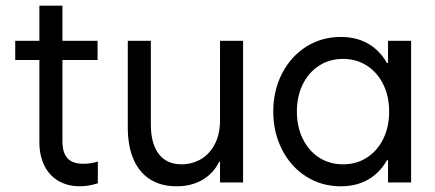

<svg xmlns="http://www.w3.org/2000/svg" viewBox="-20 -649 1548 683"><path d="M34.2 -503.9H327.1V-435.5H34.2ZM120.1 -143.6V-628.9H202.1V-146.5Q202.1 -105.5 220.2 -85.9Q238.3 -66.4 276.4 -66.4Q301.8 -66.4 328.1 -74.2V2.9Q293.9 13.7 264.6 13.7Q220.7 13.7 188 -5.4Q155.3 -24.4 137.7 -60.1Q120.1 -95.7 120.1 -143.6Z M844.7 0H762.7V-503.9H844.7ZM626 -64.5Q662.1 -64.5 693.4 -82Q724.6 -99.6 743.7 -135.3Q762.7 -170.9 762.7 -222.7L774.4 -144.5V-73.2H747.1L774.4 -144.5Q774.4 -97.7 753.4 -62Q732.4 -26.4 694.8 -6.3Q657.2 13.7 608.4 13.7Q552.7 13.7 513.7 -11.2Q474.6 -36.1 454.6 -83Q434.6 -129.9 434.6 -195.3V-503.9H516.6V-207Q516.6 -137.7 544.9 -101.1Q573.2 -64.5 626 -64.5Z M1192.4 13.7Q1124 13.7 1069.3 -21Q1014.6 -55.7 983.4 -116.7Q952.1 -177.7 952.1 -252Q952.1 -327.1 983.4 -387.7Q1014.6 -448.2 1069.3 -482.9Q1124 -517.6 1192.4 -517.6Q1255.9 -517.6 1301.3 -486.3Q1346.7 -455.1 1370.6 -395.5Q1394.5 -335.9 1394.5 -252L1344.7 -424.8H1406.2V-79.1H1344.7L1394.5 -252Q1394.5 -168 1370.6 -108.4Q1346.7 -48.8 1301.3 -17.6Q1255.9 13.7 1192.4 13.7ZM1364.3 -252Q1364.3 -306.6 1343.3 -349.1Q1322.3 -391.6 1285.2 -415.5Q1248 -439.5 1200.2 -439.5Q1152.3 -439.5 1115.2 -415.5Q1078.1 -391.6 1057.1 -349.1Q1036.1 -306.6 1036.1 -252Q1036.1 -198.2 1057.1 -155.3Q1078.1 -112.3 1115.2 -88.4Q1152.3 -64.5 1200.2 -64.5Q1248 -64.5 1285.2 -88.4Q1322.3 -112.3 1343.3 -154.8Q1364.3 -197.3 1364.3 -252ZM1360.4 0V-101.6L1381.8 -252L1360.4 -385.7V-503.9H1442.4V0Z"/></svg>

Font: Wanted Sans Std Variable
Style: Regular
Weight: 400
Designer: Original Design by Kil Hyung-jin and Kang Hanbin, Wanted Lab, Inc;
Foundry: Wanted Lab, Inc.
Version: Version 1.003;Glyphs 3.2 (3227)